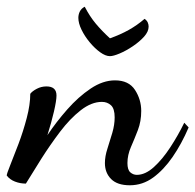

<svg xmlns="http://www.w3.org/2000/svg" viewBox="-58 -531 581 571"><path d="M328 20Q291 20 272.5 1.5Q254 -17 254 -46Q254 -66 261.5 -89Q269 -112 276 -136Q283 -160 283 -182Q283 -208 272 -218Q261 -228 245 -228Q214 -228 182 -203Q150 -178 120.5 -139Q91 -100 65 -59Q39 -18 19 15Q2 15 -13.5 9Q-29 3 -38 -9Q-38 -14 -27.5 -40Q-17 -66 -3 -103Q11 -140 21.5 -180Q32 -220 32 -252Q38 -260 51.5 -267Q65 -274 80 -274Q110 -274 110 -247Q110 -232 102.5 -199.5Q95 -167 83 -129Q109 -168 142 -205.5Q175 -243 211.5 -267.5Q248 -292 284 -292Q325 -292 343.5 -263.5Q362 -235 362 -201Q362 -170 352 -144Q342 -118 331.5 -94Q321 -70 321 -46Q321 -26 329.5 -18.5Q338 -11 349 -11Q374 -11 399.5 -34Q425 -57 448.5 -93Q472 -129 490 -166L503 -152Q482 -103 455.5 -64.5Q429 -26 397.5 -3Q366 20 328 20ZM269 -364Q256 -364 240 -375.5Q224 -387 209 -405Q194 -423 184.5 -442.5Q175 -462 175 -478Q175 -488 179.5 -497Q184 -506 194 -511Q209 -482 227 -460.5Q245 -439 269 -417Q300 -428 325 -442Q350 -456 372 -475Q379 -470 381.5 -464Q384 -458 384 -452Q384 -437 370.5 -422Q357 -407 337 -393.5Q317 -380 298 -372Q279 -364 269 -364Z"/></svg>

Font: Dancing Script Medium
Style: Regular
Weight: 500
Designer: Pablo Impallari
Foundry: Pablo Impallari
Version: Version 2.000